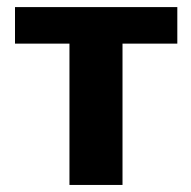

<svg xmlns="http://www.w3.org/2000/svg" viewBox="-20 -524 540 544"><path d="M482.4 -400.4H327.1V0H176.8V-400.4H22.5V-503.9H482.4Z"/></svg>

Font: FreeUniversal
Style: Bold
Weight: 700
Version: Version 1.001 March 22, 2017